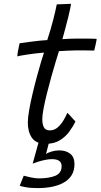

<svg xmlns="http://www.w3.org/2000/svg" viewBox="-20 -736 528 1008"><path d="M179 251.5Q139.5 251.5 115 246.8Q90.5 242 83.5 239.5L104.5 186.5Q118 190.5 142.2 195.5Q166.5 200.5 183.5 200.5Q236.5 200.5 270 187Q303.5 173.5 303.5 136Q303.5 118 291 108.8Q278.5 99.5 252.5 99.5Q236.5 99.5 217 103.5Q197.5 107.5 179.8 113Q162 118.5 151.5 123L188 -8.5H242.5L221.5 73Q229.5 66 250 59.8Q270.5 53.5 290.5 53.5Q326.5 53.5 348.8 71.2Q371 89 371 125Q371 160 355.8 184.2Q340.5 208.5 313.5 223.2Q286.5 238 252 244.8Q217.5 251.5 179 251.5ZM376 -98.5Q364 -72.5 344.2 -45.5Q324.5 -18.5 294.5 0.2Q264.5 19 221.5 19Q169.5 19 147.8 -12.2Q126 -43.5 126 -92.5Q126 -117.5 133 -157.5Q140 -197.5 150.8 -243.2Q161.5 -289 173.5 -333Q185.5 -377 195.5 -411Q205.5 -445 211 -460Q157 -455 119 -449Q81 -443 71 -440Q71.5 -452 74 -466Q76.5 -480 79.2 -492Q82 -504 83 -509Q112 -513 151.8 -518.2Q191.5 -523.5 228 -525.5Q236.5 -551 244.8 -579.2Q253 -607.5 260 -634.5Q266 -657 270.5 -677.8Q275 -698.5 278 -713L353 -716Q353 -712 349 -693.2Q345 -674.5 338.8 -647.8Q332.5 -621 324.5 -592.5Q320.5 -577.5 316.2 -561.8Q312 -546 307.5 -530.5Q322.5 -531.5 344.5 -532.5Q366.5 -533.5 380.5 -533.5Q405 -534 428 -533.5Q451 -533 467.5 -532.8Q484 -532.5 487.5 -532Q486.5 -521.5 482 -501.8Q477.5 -482 474.5 -470.5Q469.5 -470.5 440 -471.2Q410.5 -472 381 -471.5Q360 -471 335 -470Q310 -469 289.5 -467.5Q283.5 -449 273 -414Q262.5 -379 250.2 -335.5Q238 -292 227 -248.2Q216 -204.5 209 -167.8Q202 -131 202 -110.5Q202 -83.5 210.5 -67.5Q219 -51.5 242 -51.5Q265.5 -51.5 283.8 -68Q302 -84.5 314.5 -106.2Q327 -128 333.5 -143.5Q336 -142 342 -135.5Q348 -129 355.2 -121Q362.5 -113 368.2 -106.5Q374 -100 376 -98.5Z"/></svg>

Font: Grandstander Thin Light
Style: Italic
Weight: 300
Italic angle: -15°
Version: Version 1.200